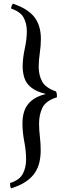

<svg xmlns="http://www.w3.org/2000/svg" viewBox="-20 -761 367 1052"><path d="M41 271Q37 265 36 258.5Q35 252 35 242Q88 225 105.5 190.5Q123 156 123 113Q123 66 113 14.5Q103 -37 103 -86Q103 -122 113.5 -153.5Q124 -185 152 -209Q180 -233 231 -246Q179 -259 151 -281.5Q123 -304 113.5 -334.5Q104 -365 104 -399Q105 -446 116 -496Q127 -546 127 -591Q127 -632 109.5 -664.5Q92 -697 41 -714Q41 -721 43.5 -727.5Q46 -734 50 -741Q98 -725 128.5 -704Q159 -683 175 -658Q191 -633 197.5 -605.5Q204 -578 204 -549Q204 -510 198 -470Q192 -430 192 -394Q192 -350 210.5 -315Q229 -280 287 -260Q291 -251 291.5 -244Q292 -237 292 -228Q231 -209 212.5 -171Q194 -133 194 -84Q194 -50 198.5 -12.5Q203 25 203 63Q203 95 196.5 125.5Q190 156 173 183Q156 210 124 232.5Q92 255 41 271Z"/></svg>

Font: Vollkorn
Style: Regular
Weight: 400
Designer: Friedrich Althausen
Foundry: Friedrich Althausen
Version: Version 5.001